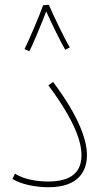

<svg xmlns="http://www.w3.org/2000/svg" viewBox="-20 -781 440 806"><path d="M161 -759C146 -715 97 -602 83 -575L103 -566C114 -584 153 -678 174 -733C195 -686 239 -596 254 -572L273 -582C248 -624 203 -719 185 -761ZM32 -30C68 -7 130 5 183 5C313 5 345 -66 345 -130C345 -190 315 -287 203 -437L183 -423C296 -271 322 -184 322 -130C322 -63 285 -19 182 -19C142 -19 83 -26 43 -52Z"/></svg>

Font: Noto Sans Arabic UI Th
Style: Regular
Weight: 100
Designer: Monotype Design Team, Nadine Chahine and Nizar Qandah
Foundry: Monotype Imaging Inc.
Version: Version 2.010